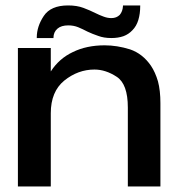

<svg xmlns="http://www.w3.org/2000/svg" viewBox="-20 -675 641 696"><path d="M173.8 -538.1Q173.8 -558.6 188.5 -571.3Q202.1 -583 227.5 -583Q247.1 -583 263.7 -576.2Q280.3 -569.3 296.9 -560.5Q315.4 -551.8 335.9 -544.9Q356.4 -537.1 383.8 -537.1Q408.2 -537.1 427.7 -543.9Q446.3 -550.8 460 -565.4Q474.6 -580.1 481.4 -602.5Q488.3 -625 488.3 -653.3Q488.3 -653.3 488.3 -654.3Q488.3 -655.3 488.3 -655.3Q488.3 -655.3 457 -655.3Q425.8 -655.3 425.8 -655.3Q425.8 -655.3 425.8 -654.3Q425.8 -653.3 425.8 -653.3Q424.8 -633.8 414.1 -621.1Q402.3 -609.4 383.8 -609.4Q369.1 -609.4 354.5 -615.2Q340.8 -620.1 325.2 -627.9Q305.7 -637.7 282.2 -646.5Q258.8 -655.3 226.6 -655.3Q164.1 -655.3 138.7 -617.2Q113.3 -579.1 113.3 -539.1Q113.3 -539.1 113.3 -538.1Q113.3 -537.1 113.3 -537.1Q113.3 -537.1 143.6 -537.1Q173.8 -537.1 173.8 -537.1Q173.8 -537.1 173.8 -537.1Q173.8 -538.1 173.8 -538.1Q173.8 -538.1 173.8 -538.1Q173.8 -538.1 173.8 -538.1ZM164.1 -416Q164.1 -416 164.1 -459Q164.1 -501 164.1 -501Q164.1 -501 141.6 -501Q120.1 -501 95.7 -501Q75.2 -501 60.5 -501Q44.9 -501 44.9 -501Q44.9 -501 44.9 -436.5Q44.9 -371.1 44.9 -287.1Q44.9 -220.7 44.9 -155.3Q44.9 -89.8 44.9 -47.9Q44.9 -25.4 44.9 -11.7Q44.9 1 44.9 1Q44.9 1 67.4 1Q88.9 1 113.3 1Q133.8 1 148.4 1Q164.1 1 164.1 1Q164.1 1 164.1 -33.2Q164.1 -68.4 164.1 -112.3Q164.1 -167 164.1 -215.8Q164.1 -264.6 164.1 -264.6Q164.1 -342.8 212.9 -382.8Q262.7 -422.9 322.3 -422.9Q363.3 -422.9 403.3 -396.5Q443.4 -370.1 443.4 -285.2Q443.4 -285.2 443.4 -248Q443.4 -210.9 443.4 -163.1Q443.4 -104.5 443.4 -51.8Q443.4 1 443.4 1Q443.4 1 459 1Q473.6 1 493.2 1Q518.6 1 540 1Q561.5 1 561.5 1Q561.5 1 561.5 -54.7Q561.5 -110.4 561.5 -172.9Q561.5 -222.7 561.5 -261.7Q561.5 -300.8 561.5 -300.8Q561.5 -346.7 552.7 -379.9Q543 -413.1 527.3 -436.5Q497.1 -480.5 451.2 -496.1Q404.3 -510.7 359.4 -510.7Q293.9 -510.7 244.1 -486.3Q194.3 -462.9 164.1 -416Z"/></svg>

Font: umazing
Style: Display
Weight: 400
Designer: umazing